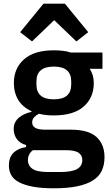

<svg xmlns="http://www.w3.org/2000/svg" viewBox="-20 -806 593 1038"><path d="M545 44Q545 85 530.5 116.5Q516 148 483 169Q450 190 398 201Q346 212 271 212Q205 212 159 203.5Q113 195 83.5 179.5Q54 164 41 141Q28 118 28 89Q28 45 52.5 20.5Q77 -4 121 -11V-22Q89 -30 71.5 -53.5Q54 -77 54 -109Q54 -129 62 -144.5Q70 -160 83.5 -171Q97 -182 114 -189.5Q131 -197 150 -201V-205Q102 -227 78.5 -266Q55 -305 55 -357Q55 -437 110 -485.5Q165 -534 271 -534Q294 -534 318.5 -531.5Q343 -529 363 -522H534V-434H465Q487 -401 487 -357Q487 -278 432.5 -230Q378 -182 271 -182Q225 -182 191 -191Q176 -184 165 -172.5Q154 -161 154 -144Q154 -105 222 -105H362Q458 -105 501.5 -65.5Q545 -26 545 44ZM271 -269Q365 -269 365 -349V-366Q365 -446 271 -446Q177 -446 177 -366V-349Q177 -269 271 -269ZM425 59Q425 34 405 20Q385 6 336 6H158Q131 26 131 60Q131 90 156 107Q181 124 241 124H305Q368 124 396.5 108Q425 92 425 59ZM331 -786 457 -632 393 -582 273 -697 153 -582 89 -632 215 -786Z"/></svg>

Font: IBM Plex Sans SmBld
Style: Regular
Weight: 600
Designer: Mike Abbink, Paul van der Laan, Pieter van Rosmalen
Foundry: Bold Monday
Version: Version 3.005